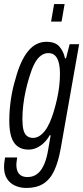

<svg xmlns="http://www.w3.org/2000/svg" viewBox="-30 -745 412 951"><path d="M101 186Q70 186 44.5 174.5Q19 163 4.5 140Q-10 117 -10 82Q-10 74 -9 63.5Q-8 53 -5 35H55Q54 45 52.5 53.5Q51 62 51 69Q51 92 58 106Q65 120 77.5 126Q90 132 106 132Q132 132 151.5 118.5Q171 105 184.5 78Q198 51 206 11Q210 -10 213.5 -32Q217 -54 221 -75H216Q204 -53 187 -37Q170 -21 151 -12.5Q132 -4 111 -4Q80 -4 58.5 -19Q37 -34 26.5 -65.5Q16 -97 16 -146Q16 -199 24 -253Q32 -307 47 -355Q71 -445 109 -491.5Q147 -538 200 -538Q244 -538 264.5 -514Q285 -490 292 -456H297L315 -526H362L271 -11Q259 57 238.5 100.5Q218 144 184.5 165Q151 186 101 186ZM133 -62Q150 -62 164.5 -71Q179 -80 192 -96.5Q205 -113 216 -137.5Q227 -162 236 -192Q246 -225 253 -257Q260 -289 263.5 -319.5Q267 -350 267 -378Q267 -412 261 -435Q255 -458 242.5 -470Q230 -482 209 -482Q189 -482 171.5 -468.5Q154 -455 140.5 -429Q127 -403 116 -366Q105 -331 97 -294.5Q89 -258 85 -223Q81 -188 81 -156Q81 -123 86 -102.5Q91 -82 103 -72Q115 -62 133 -62ZM223 -638 238 -725H290L275 -638Z"/></svg>

Font: Archivo ExtraCondensed Light
Style: Italic
Weight: 300
Width: 2
Italic angle: -10°
Designer: Hector Gatti
Foundry: Omnibus-Type
Version: Version 2.001